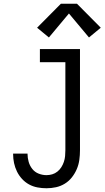

<svg xmlns="http://www.w3.org/2000/svg" viewBox="-20 -997 558 1025"><path d="M228 8Q204 8 180 3.5Q156 -1 135 -12.5Q114 -24 97.5 -42Q81 -60 70.5 -81.5Q60 -103 55 -126.5Q50 -150 50 -174Q50 -175 50 -175.5Q50 -176 50 -177H127Q127 -176 127 -176Q127 -176 127 -175Q127 -154 133 -133Q139 -112 152.5 -95Q166 -78 186.5 -70Q207 -62 228 -62Q244 -62 259 -66.5Q274 -71 286.5 -81Q299 -91 307.5 -104.5Q316 -118 321 -133Q326 -148 327.5 -163.5Q329 -179 329 -195V-665H193V-735H407V-195Q407 -169 403.5 -143.5Q400 -118 390 -94.5Q380 -71 364 -50.5Q348 -30 326 -16.5Q304 -3 279 2.5Q254 8 228 8ZM241 -797 178 -849 305 -977H391L518 -849L455 -797L348 -925Z"/></svg>

Font: Iosevka Gothic
Style: Regular
Weight: 400
Monospace: yes
Designer: Belleve Invis
Foundry: Belleve Invis
Version: Version 15.5.1; ttfautohint (v1.8.4)